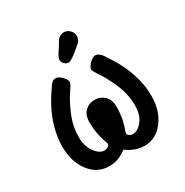

<svg xmlns="http://www.w3.org/2000/svg" viewBox="-146 -727 816 849"><g transform="rotate(-30 262.5 -303.0)"><path d="M35.2 -172.9Q35.2 -299.8 127 -426.8L129.9 -432.1Q133.8 -438 136 -439.9Q138.2 -441.9 142.1 -445.6Q146 -449.2 150.4 -450.7Q154.8 -452.1 160.2 -452.1Q174.3 -452.1 190.7 -435.5Q207 -418.9 207 -405.8Q207 -397.9 185.1 -366Q163.1 -334 141.1 -282Q119.1 -230 119.1 -173.8Q119.1 -127.9 141.6 -97.4Q164.1 -66.9 189 -66.9Q203.1 -66.9 212.9 -77.1Q215.8 -80.1 215.8 -85.9Q215.8 -89.8 210 -105Q204.1 -120.1 198.5 -147Q192.9 -173.8 192.9 -209Q192.9 -245.1 212.9 -264.2Q232.9 -283.2 262.2 -283.2Q289.1 -283.2 310.1 -264.6Q331.1 -246.1 331.1 -209Q331.1 -172.9 325.4 -146Q319.8 -119.1 314 -104Q308.1 -88.9 308.1 -85Q308.1 -79.1 315.7 -73Q323.2 -66.9 333 -66.9Q358.9 -66.9 381.8 -95.5Q404.8 -124 404.8 -173.8Q404.8 -229 382.3 -281.5Q359.9 -334 337.9 -366.5Q315.9 -398.9 315.9 -405.8Q315.9 -418 332.5 -435.1Q349.1 -452.1 362.8 -452.1Q367.7 -452.1 372.3 -450.2Q377 -448.2 380.4 -446Q383.8 -443.8 387.5 -439.9Q391.1 -436 392.6 -434.1Q394 -432.1 397 -428.2L399.9 -422.9Q488.8 -296.9 488.8 -172.9Q488.8 -97.7 450.4 -46.9Q412.1 3.9 352.1 3.9Q306.2 3.9 262.2 -28.8Q221.2 4.4 172.9 3.9Q111.8 3.9 73.5 -46.9Q35.2 -97.7 35.2 -172.9ZM215.8 -514.2Q215.8 -517.1 216.8 -520.5Q217.8 -523.9 219 -526.4Q220.2 -528.8 223.1 -534.4Q226.1 -540 229 -544.4Q231.9 -548.8 238.5 -558.3Q245.1 -567.9 250 -577.1L252.9 -582Q255.9 -586.9 257.3 -589.4Q258.8 -591.8 262.9 -596.4Q267.1 -601.1 271 -603.5Q274.9 -606 281 -607.9Q287.1 -609.9 293 -609.9Q310.1 -609.9 323 -596.9Q335.9 -584 335.9 -567.9Q335.9 -562 334 -555.9Q332 -549.8 330.1 -545.9Q328.1 -542 321.5 -535.9Q314.9 -529.8 310.5 -526.4Q306.2 -522.9 295.2 -513.4Q284.2 -503.9 276.9 -499Q254.9 -482.9 247.1 -482.9Q234.9 -482.9 225.3 -491.9Q215.8 -501 215.8 -514.2Z"/></g></svg>

Font: CMU Typewriter Text
Style: Bold
Weight: 700
Version: Version 0.7.0